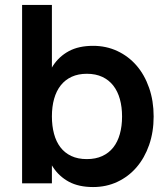

<svg xmlns="http://www.w3.org/2000/svg" viewBox="-20 -740 680 775"><path d="M69.2 -720H189.5V0H69.2ZM355.7 -555Q408.9 -555 453.7 -534Q498.4 -513.1 531 -475.6Q563.5 -438.1 581.8 -385.5Q600.2 -333 600.2 -269.8Q600.2 -207.2 581.9 -154.8Q563.6 -102.4 531.1 -64.7Q498.6 -27 453.8 -6Q409.1 15 355.7 15Q297.9 15 258.2 -6.3Q218.6 -27.7 193.8 -65.5Q169.1 -103.4 158.2 -155.7Q147.4 -208 147.4 -270Q147.4 -331.6 158.2 -383.9Q168.9 -436.2 193.6 -474.2Q218.3 -512.2 258 -533.6Q297.8 -555 355.7 -555ZM330.7 -442.2Q295.8 -442.2 269.4 -430.1Q243.1 -418 225.3 -395.6Q207.5 -373.2 198.5 -341.3Q189.5 -309.4 189.5 -270Q189.5 -232 198 -200.1Q206.5 -168.2 223.8 -145.6Q241.1 -122.9 267.6 -110.4Q294.2 -97.8 330.5 -97.8Q366.2 -97.8 392.8 -110.1Q419.4 -122.3 437.1 -144.7Q454.8 -167 463.7 -198.8Q472.7 -230.7 472.7 -269.8Q472.7 -308.2 463.9 -339.8Q455.2 -371.3 437.5 -394.2Q419.9 -417 393.1 -429.6Q366.2 -442.2 330.7 -442.2Z"/></svg>

Font: Vela Sans GX ExtLt
Style: Regular
Weight: 200
Designer: Principal design: Mikhail Sharanda - project Manrope.
Design modification: Ravid Balaliev
Foundry: Mikhail Sharanda
Version: Version 1.001